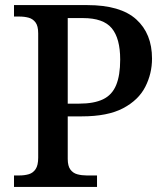

<svg xmlns="http://www.w3.org/2000/svg" viewBox="-20 -734 653 754"><path d="M35 0V-45H56Q77 -45 93.5 -50Q110 -55 120 -70Q130 -85 130 -115V-603Q130 -632 119.5 -646Q109 -660 92.5 -664.5Q76 -669 56 -669H35V-714H323Q453 -714 515 -658Q577 -602 577 -504Q577 -445 550.5 -393Q524 -341 463.5 -309Q403 -277 301 -277H246V-110Q246 -82 256.5 -68Q267 -54 284 -49.5Q301 -45 320 -45H361V0ZM291 -327Q349 -327 384.5 -344Q420 -361 436 -399.5Q452 -438 452 -500Q452 -583 419 -623Q386 -663 306 -663H246V-327Z"/></svg>

Font: Noto Serif Gujarati Medium
Style: Regular
Weight: 500
Version: Version 2.102